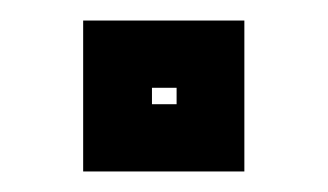

<svg xmlns="http://www.w3.org/2000/svg" viewBox="-20 -461 319 187"><path d="M61 -294V-441H218V-294ZM128 -359.5H152V-375.5H128Z"/></svg>

Font: Tourney Thin
Style: Regular
Weight: 100
Designer: Tyler Finck
Foundry: Etcetera Type Co
Version: Version 1.015